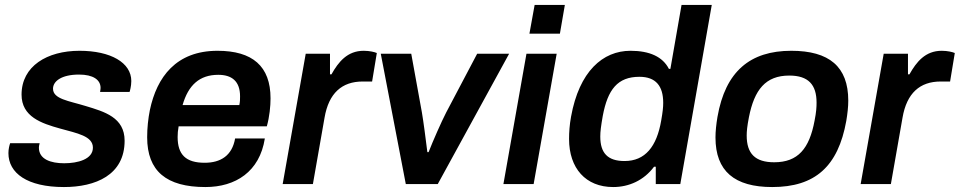

<svg xmlns="http://www.w3.org/2000/svg" viewBox="-20 -743 3874 775"><path d="M238 12C365 12 483 -36 483 -175C483 -269 402 -292 326 -315C258 -336 194 -343 194 -385C194 -415 228 -442 299 -442C356 -442 386 -421 386 -388C386 -384 385 -379 384 -372H503C504 -374 510 -395 510 -416C510 -490 427 -538 301 -538C170 -538 67 -476 67 -361C67 -272 147 -245 223 -224C291 -205 355 -194 355 -147C355 -100 294 -84 239 -84C185 -84 137 -100 137 -147C137 -150 138 -159 140 -165H21C18 -157 14 -141 14 -125C14 -44 90 12 238 12Z M809 12C931 12 1028 -50 1049 -184H929C917 -115 871 -86 806 -86C730 -86 697 -119 697 -190C697 -203 698 -217 701 -233H1057C1068 -272 1072 -315 1072 -346C1072 -476 999 -538 858 -538C691 -538 613 -432 585 -299C578 -264 574 -226 574 -189C574 -52 652 12 809 12ZM717 -319C740 -399 785 -441 861 -441C915 -441 949 -416 949 -354C949 -344 949 -332 946 -319Z M1121 0H1243L1290 -268C1307 -367 1360 -414 1444 -414H1482L1501 -529C1492 -533 1472 -538 1448 -538C1382 -538 1346 -493 1318 -443H1312V-526H1214Z M1618 0H1747L2035 -526H1906L1781 -289C1761 -250 1728 -175 1710 -129H1705C1699 -178 1689 -255 1683 -289L1640 -526H1517Z M2117 -607H2240L2260 -723H2138ZM2012 0H2134L2227 -526H2105Z M2455 12C2519 12 2579 -15 2620 -70H2627V0H2726L2853 -723H2731L2686 -465H2680C2655 -514 2602 -538 2525 -538C2413 -538 2318 -455 2285 -272C2279 -239 2277 -209 2277 -182C2277 -64 2344 12 2455 12ZM2501 -93C2433 -93 2403 -125 2403 -192C2403 -212 2406 -235 2413 -275C2433 -382 2473 -433 2561 -433C2627 -433 2657 -396 2657 -328C2657 -310 2655 -291 2649 -257C2631 -151 2584 -93 2501 -93Z M3097 12C3270 12 3363 -71 3396 -255C3401 -285 3404 -312 3404 -337C3404 -474 3327 -538 3174 -538C3008 -538 2908 -455 2876 -271C2871 -241 2868 -213 2868 -188C2868 -52 2945 12 3097 12ZM3105 -88C3028 -88 2994 -123 2994 -196C2994 -213 2996 -234 3003 -270C3025 -381 3070 -438 3166 -438C3243 -438 3276 -401 3276 -329C3276 -311 3275 -291 3268 -256C3247 -143 3201 -88 3105 -88Z M3454 0H3576L3623 -268C3640 -367 3693 -414 3777 -414H3815L3834 -529C3825 -533 3805 -538 3781 -538C3715 -538 3679 -493 3651 -443H3645V-526H3547Z"/></svg>

Font: Archivo SemiBold
Style: Italic
Weight: 600
Italic angle: -10°
Designer: Hector Gatti
Foundry: Omnibus-Type
Version: Version 2.001